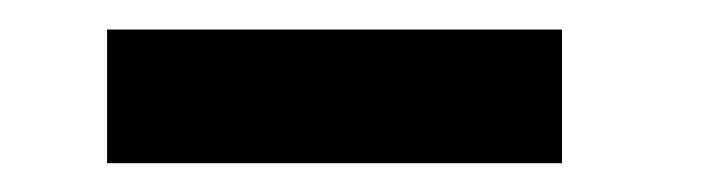

<svg xmlns="http://www.w3.org/2000/svg" viewBox="-20 -765 490 130"><path d="M52.5 -745H360.5V-654.5H52.5Z"/></svg>

Font: League Mono Condensed
Style: Bold
Weight: 700
Width: 1
Designer: Tyler Finck
Foundry: The League of Moveable Type / Tyler Finck
Version: Version 2.210